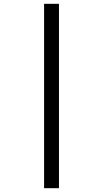

<svg xmlns="http://www.w3.org/2000/svg" viewBox="-20 -843 540 1006"><path d="M211 143V-823H289V143Z"/></svg>

Font: Moesevka
Style: Regular
Weight: 400
Monospace: yes
Designer: Belleve Invis
Foundry: Belleve Invis
Version: Version 32.5.0; ttfautohint (v1.8.4)